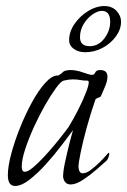

<svg xmlns="http://www.w3.org/2000/svg" viewBox="-20 -613 421 636"><path d="M30 3Q6 3 6 -33Q6 -61 17 -102.5Q28 -144 46 -189Q64 -234 85.5 -273.5Q107 -313 129.5 -338Q152 -363 171 -363H174L185 -371Q190 -377 197.5 -379Q205 -381 213 -381Q233 -381 255 -373Q277 -365 285 -365Q292 -365 295.5 -373Q299 -381 311 -381Q325 -381 330.5 -375Q336 -369 336 -359Q336 -345 328 -326.5Q320 -308 315 -296Q314 -292 306 -289.5Q298 -287 296 -283Q280 -237 267 -189.5Q254 -142 247 -107Q240 -72 240 -64Q240 -39 254 -39Q266 -39 280 -49.5Q294 -60 307.5 -73Q321 -86 330 -96.5Q339 -107 340 -107Q342 -107 342 -103Q342 -99 339 -91Q336 -83 332 -80Q322 -71 301 -52.5Q280 -34 256 -18Q232 -2 214 -2Q193 -2 189 -27Q189 -45 195 -73.5Q201 -102 208.5 -132Q216 -162 222 -182Q207 -162 183.5 -131Q160 -100 132.5 -69.5Q105 -39 78 -18Q51 3 30 3ZM62 -44Q72 -44 88.5 -57.5Q105 -71 124.5 -92Q144 -113 161.5 -134Q179 -155 191.5 -171.5Q204 -188 207 -192Q223 -218 238.5 -248.5Q254 -279 264 -304.5Q274 -330 274 -340Q274 -346 269 -346H266Q256 -346 245.5 -348Q235 -350 221 -350Q207 -350 191 -346Q182 -344 165.5 -321.5Q149 -299 129.5 -265Q110 -231 92.5 -192.5Q75 -154 63.5 -119Q52 -84 52 -61Q52 -44 62 -44ZM262 -440Q240 -440 224.5 -451Q209 -462 209 -480Q209 -508 227 -534Q245 -560 272 -576.5Q299 -593 325 -593Q351 -593 366 -577Q381 -561 381 -541Q381 -516 364 -492.5Q347 -469 320 -454.5Q293 -440 262 -440ZM277 -460Q306 -460 325.5 -485.5Q345 -511 345 -541Q345 -577 317 -577Q304 -577 287 -565.5Q270 -554 257.5 -534Q245 -514 245 -490Q245 -460 277 -460Z"/></svg>

Font: Bilbo
Style: Regular
Weight: 400
Designer: Robert E. Leuschke
Foundry: Robert E. Leuschke
Version: Version 1.100